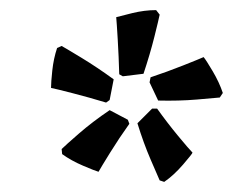

<svg xmlns="http://www.w3.org/2000/svg" viewBox="-20 -764 461 380"><path d="M264 -618 223 -613 216 -617Q215 -652 213 -686Q211 -720 210 -730Q217 -732 241.5 -738Q266 -744 289 -744L296 -735Q294 -725 285.5 -691Q277 -657 264 -618ZM205 -607 197 -566 190 -561Q157 -571 124 -579.5Q91 -588 81 -590Q81 -601 83.5 -624.5Q86 -648 93 -669L102 -673Q111 -668 141.5 -649.5Q172 -631 205 -607ZM293 -565 276 -601 278 -611Q311 -622 342.5 -634.5Q374 -647 383 -651Q388 -645 401 -623Q414 -601 421 -580L415 -571Q405 -570 369.5 -567Q334 -564 293 -565ZM252 -520 281 -549H291Q311 -521 332.5 -495Q354 -469 361 -462Q361 -460 342.5 -438.5Q324 -417 305 -404L296 -407Q292 -416 278 -448.5Q264 -481 252 -520ZM197 -546 233 -527 236 -519Q216 -491 198 -462Q180 -433 175 -424Q168 -426 144.5 -436Q121 -446 103 -459L102 -469Q109 -476 136 -499.5Q163 -523 197 -546Z"/></svg>

Font: Alegreya
Style: Bold Italic
Weight: 700
Italic angle: -7°
Designer: Juan Pablo del Peral
Foundry: Huerta Tipografica
Version: Version 2.007; ttfautohint (v1.6)